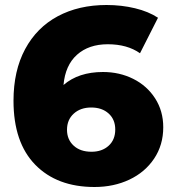

<svg xmlns="http://www.w3.org/2000/svg" viewBox="-20 -734 689 768"><path d="M633 -225Q633 -154 596.5 -99.5Q560 -45 497.5 -15.5Q435 14 358 14Q208 14 121 -75Q34 -164 34 -331Q34 -451 80.5 -537.5Q127 -624 211 -669Q295 -714 406 -714Q466 -714 520 -701Q574 -688 612 -663L540 -521Q489 -557 411 -557Q335 -557 288 -515Q241 -473 234 -394Q294 -446 392 -446Q458 -446 513 -418.5Q568 -391 600.5 -340.5Q633 -290 633 -225ZM441 -216Q441 -256 414.5 -280Q388 -304 345 -304Q302 -304 275 -279.5Q248 -255 248 -215Q248 -176 274.5 -151.5Q301 -127 346 -127Q388 -127 414.5 -151Q441 -175 441 -216Z"/></svg>

Font: Montserrat Alternates ExtraBold
Style: Regular
Weight: 800
Designer: Julieta Ulanovsky
Foundry: Julieta Ulanovsky
Version: Version 7.200